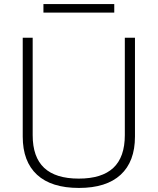

<svg xmlns="http://www.w3.org/2000/svg" viewBox="-20 -916 777 946"><path d="M369 10Q233 10 162.5 -55Q92 -120 92 -243V-730H141V-250Q141 -142 197.5 -89Q254 -36 368 -36Q482 -36 538.5 -89Q595 -142 595 -250V-730H645V-243Q645 -120 574.5 -55Q504 10 369 10ZM194 -854V-896H543V-854Z"/></svg>

Font: M PLUS 1 Light
Style: Regular
Weight: 300
Designer: Coji Morishita
Foundry: UNDERFOREST DESIGN
Version: Version 1.001